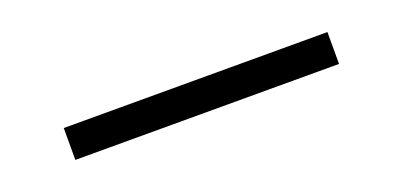

<svg xmlns="http://www.w3.org/2000/svg" viewBox="-15 -106 736 351"><g transform="rotate(-20 353.0 69.0)"><path d="M96.5 100.5H609.5V38.5H96.5Z"/></g></svg>

Font: Spartan SemiBold
Style: Regular
Weight: 600
Designer: Matt Bailey, Mirko Velimirovic
Foundry: Matt Bailey
Version: Version 1.003; ttfautohint (v1.8.3)